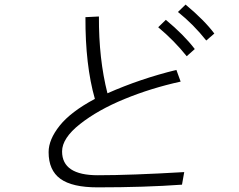

<svg xmlns="http://www.w3.org/2000/svg" viewBox="-20 -808 1040 835"><path d="M191.4 -146.5Q191.4 -201.2 239.7 -261.7Q288.1 -322.3 392.6 -377.9Q350.6 -525.4 351.6 -733.4L410.2 -736.3Q409.2 -551.8 447.3 -402.3Q590.8 -465.8 747.1 -503.9L765.6 -453.1Q636.7 -424.8 521.5 -377.4Q406.2 -330.1 328.1 -268.6Q250 -207 250 -149.4Q250 -45.9 405.3 -45.9Q548.8 -45.9 781.2 -59.6L771.5 -4.9Q610.4 6.8 404.3 6.8Q293.9 6.8 242.7 -30.3Q191.4 -67.4 191.4 -146.5ZM753.9 -755.9 787.1 -788.1Q869.1 -719.7 912.1 -662.1L877 -631.8Q821.3 -702.1 753.9 -755.9ZM668 -689.5 701.2 -721.7Q779.3 -657.2 827.1 -594.7L792 -563.5Q737.3 -631.8 668 -689.5Z"/></svg>

Font: Gothic A1 Light
Style: Regular
Weight: 300
Version: Version 2.50